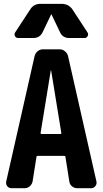

<svg xmlns="http://www.w3.org/2000/svg" viewBox="-20 -990 540 1010"><path d="M304.7 -969.7Q339.8 -969.7 360.4 -941.4L440.4 -819.3Q446.3 -809.6 440.9 -799.8Q435.5 -790 424.8 -790H344.7Q308.6 -790 294.9 -822.3L251 -914.1Q251 -915 250 -915Q249 -915 249 -914.1L205.1 -822.3Q190.4 -790 155.3 -790H75.2Q64.5 -790 59.1 -799.3Q53.7 -808.6 59.6 -819.3L139.6 -941.4Q158.2 -970.7 195.3 -969.7ZM298.8 -285.2Q302.7 -285.2 302.7 -290L249 -619.1Q249 -620.1 248 -620.1Q247.1 -620.1 247.1 -619.1L193.4 -290Q193.4 -285.2 197.3 -285.2ZM337.9 -695.3 487.3 -35.2Q490.2 -21.5 481.4 -10.7Q472.7 0 460 0H385.7Q371.1 0 358.9 -9.8Q346.7 -19.5 344.7 -35.2L324.2 -165Q324.2 -169.9 318.4 -169.9H177.7Q171.9 -169.9 171.9 -165L151.4 -35.2Q148.4 -20.5 136.7 -10.3Q125 0 110.4 0H40Q26.4 0 18.1 -10.7Q9.8 -21.5 12.7 -35.2L162.1 -695.3Q166 -710 177.7 -720.2Q189.5 -730.5 205.1 -730.5H294.9Q309.6 -730.5 321.8 -720.2Q334 -710 337.9 -695.3Z"/></svg>

Font: Rounded-L Mgen+ 1m bold
Style: Bold
Weight: 700
Designer: [Source Han Sans]
Ryoko NISHIZUKA  (kana & ideographs); Paul D. Hunt (Latin, Greek & Cyrillic); Wenlong ZHANG  (bopomofo
Version: Version 1.059.20150602